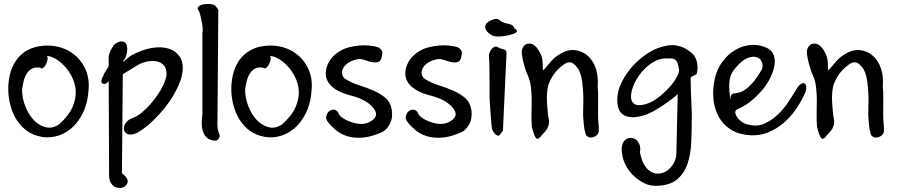

<svg xmlns="http://www.w3.org/2000/svg" viewBox="-20 -686 4536 965"><path d="M21.5 -238.3Q21.5 -285.2 33.7 -325.4Q45.9 -365.7 70.6 -395Q95.2 -424.3 132.3 -440.7Q169.4 -457 220.7 -457Q261.7 -457 300.3 -442.1Q338.9 -427.2 367.4 -398.9Q396 -370.6 412.4 -331.1Q428.7 -291.5 425.8 -242.2Q421.9 -170.4 397.2 -119.6Q372.6 -68.8 335.9 -38.8Q299.3 -8.8 255.6 0.5Q211.9 9.8 169.4 -2.9Q130.4 -13.7 102.1 -38.8Q73.7 -64 56.2 -96.2Q38.6 -128.4 30 -165.5Q21.5 -202.6 21.5 -238.3ZM90.8 -236.3Q90.8 -194.8 106.4 -153.6Q122.1 -112.3 148.2 -84.2Q174.3 -56.2 208.3 -46.9Q242.2 -37.6 276.9 -61Q325.2 -104 344 -146.7Q362.8 -189.5 360.6 -228.3Q358.4 -267.1 341.3 -300.3Q324.2 -333.5 301.3 -356.9Q278.3 -380.4 254.2 -393.1Q230 -405.8 214.8 -403.8Q220.7 -400.9 219.2 -388.7Q217.8 -376.5 211.9 -364.5Q206.1 -352.5 197.8 -345.7Q189.5 -338.9 182.6 -345.7Q156.2 -350.1 140.1 -340.8Q124 -331.5 114 -315.4Q104 -299.3 98.9 -278.1Q93.8 -256.8 90.8 -236.3Z M592.8 185.1Q610.4 197.3 618.2 211.4Q626 225.6 617.2 241.2Q609.4 250 602.8 253.7Q596.2 257.3 590.8 258.3Q585 259.8 580.1 258.3Q558.1 258.3 543.2 241.7Q528.3 225.1 528.3 195.8L526.4 -278.3L512.7 -265.1Q501.5 -263.2 495.8 -266.1Q490.2 -269 489.7 -275.6Q489.3 -282.2 491.9 -290Q494.6 -297.9 500 -306.6Q500 -310.1 503.7 -316.7Q507.3 -323.2 512.5 -330.8Q517.6 -338.4 522 -345.5Q526.4 -352.5 526.4 -354.5Q526.4 -371.1 525.9 -382.8Q525.4 -394.5 526.9 -404.8Q528.3 -415 533.2 -426.3Q538.1 -437.5 547.4 -451.7Q548.3 -457.5 558.6 -465.3Q568.8 -473.1 581.3 -476.6Q593.8 -480 605 -474.6Q616.2 -469.2 619.1 -449.7Q620.6 -440.4 618.4 -425.8Q616.2 -411.1 612.8 -401.9Q609.9 -393.6 607.4 -390.4Q605 -387.2 602.8 -385.3Q600.6 -383.3 598.9 -381.1Q597.2 -378.9 597.2 -374.5L636.7 -405.8Q692.9 -436.5 742.2 -444.8Q791.5 -453.1 827.1 -441.7Q862.8 -430.2 881.8 -403.1Q900.9 -376 898.4 -336.9Q896.5 -302.2 880.6 -264.4Q864.7 -226.6 840.6 -189.2Q816.4 -151.9 785.9 -117.9Q755.4 -84 725.6 -57.6Q696.8 -34.7 675.3 -21.7Q653.8 -8.8 632.3 -9.8Q617.2 -10.7 609.1 -21Q601.1 -31.2 602.5 -44.4Q604 -57.6 614.3 -71Q624.5 -84.5 645.5 -92.8Q674.3 -102.1 706.3 -132.1Q738.3 -162.1 764.4 -198Q790.5 -233.9 805.4 -269Q820.3 -304.2 816.4 -326.2Q813.5 -350.1 798.1 -363Q782.7 -376 760.5 -378.7Q738.3 -381.3 712.6 -375Q687 -368.7 665 -354.5L597.2 -313Z M1073.2 -107.4Q1072.3 -80.1 1072.8 -56.4Q1073.2 -32.7 1082.5 -10.7Q1086.9 -1.5 1079.3 11Q1071.8 23.4 1054.2 20.5Q1045.4 19 1034.2 14.9Q1022.9 10.7 1013.7 0Q1004.4 -10.7 998.3 -31.5Q992.2 -52.2 994.6 -87.9Q996.1 -106.4 996.6 -106.9Q997.1 -107.4 997.1 -106.7Q997.1 -106 997.1 -113.5Q997.1 -121.1 997.1 -154.8V-522Q1000 -527.8 998.5 -544.2Q997.1 -560.5 993.7 -578.9Q990.2 -597.2 986.1 -611.8Q981.9 -626.5 981 -628.4Q967.8 -644 976.8 -652.6Q985.8 -661.1 1003.2 -664.3Q1020.5 -667.5 1038.6 -665.3Q1056.6 -663.1 1062 -657.2Q1067.9 -649.4 1070.8 -646Q1073.7 -642.6 1075.4 -638.9Q1077.1 -635.3 1077.6 -629.9Q1078.1 -624.5 1077.1 -613.8Z M1142.6 -238.3Q1142.6 -285.2 1154.8 -325.4Q1167 -365.7 1191.7 -395Q1216.3 -424.3 1253.4 -440.7Q1290.5 -457 1341.8 -457Q1382.8 -457 1421.4 -442.1Q1460 -427.2 1488.5 -398.9Q1517.1 -370.6 1533.4 -331.1Q1549.8 -291.5 1546.9 -242.2Q1543 -170.4 1518.3 -119.6Q1493.7 -68.8 1457 -38.8Q1420.4 -8.8 1376.7 0.5Q1333 9.8 1290.5 -2.9Q1251.5 -13.7 1223.1 -38.8Q1194.8 -64 1177.2 -96.2Q1159.7 -128.4 1151.1 -165.5Q1142.6 -202.6 1142.6 -238.3ZM1211.9 -236.3Q1211.9 -194.8 1227.5 -153.6Q1243.2 -112.3 1269.3 -84.2Q1295.4 -56.2 1329.3 -46.9Q1363.3 -37.6 1397.9 -61Q1446.3 -104 1465.1 -146.7Q1483.9 -189.5 1481.7 -228.3Q1479.5 -267.1 1462.4 -300.3Q1445.3 -333.5 1422.4 -356.9Q1399.4 -380.4 1375.2 -393.1Q1351.1 -405.8 1335.9 -403.8Q1341.8 -400.9 1340.3 -388.7Q1338.9 -376.5 1333 -364.5Q1327.1 -352.5 1318.8 -345.7Q1310.5 -338.9 1303.7 -345.7Q1277.3 -350.1 1261.2 -340.8Q1245.1 -331.5 1235.1 -315.4Q1225.1 -299.3 1220 -278.1Q1214.8 -256.8 1211.9 -236.3Z M1741.2 -206.5Q1669.4 -225.1 1638.4 -261.2Q1607.4 -297.4 1621.6 -347.2Q1630.4 -375.5 1647.7 -395.5Q1665 -415.5 1687.5 -429Q1710 -442.4 1735.8 -448.7Q1761.7 -455.1 1789.1 -457.5Q1812 -459 1835 -457Q1857.9 -455.1 1877.4 -449.7Q1889.6 -444.3 1896.5 -435.1Q1903.3 -425.8 1901.4 -417.5Q1900.4 -412.6 1899.4 -404.5Q1898.4 -396.5 1895.3 -388.9Q1892.1 -381.3 1885.3 -376.7Q1878.4 -372.1 1866.7 -372.1Q1856 -372.1 1843.8 -375Q1831.5 -377.9 1820.1 -382.1Q1808.6 -386.2 1798.1 -388.2Q1787.6 -390.1 1780.3 -389.2Q1744.6 -381.8 1726.3 -367.4Q1708 -353 1702.1 -337.6Q1696.3 -322.3 1700.9 -308.6Q1705.6 -294.9 1716.3 -288.6Q1748 -269 1786.1 -257.1Q1824.2 -245.1 1858.2 -230.2Q1892.1 -215.3 1917.2 -194.1Q1942.4 -172.9 1949.2 -133.8Q1955.1 -92.8 1939 -62.7Q1922.9 -32.7 1900.4 -22Q1844.2 2.9 1800.5 5.9Q1756.8 8.8 1723.9 -2Q1690.9 -12.7 1667.5 -32.5Q1644 -52.2 1628.4 -72.8Q1616.7 -86.4 1619.9 -101.6Q1623 -116.7 1632.6 -125.5Q1642.1 -134.3 1655.5 -135Q1668.9 -135.7 1679.2 -121.1Q1688 -92.8 1743.9 -73Q1799.8 -53.2 1837.2 -73Q1874.5 -92.8 1869.6 -117.4Q1864.7 -142.1 1831.5 -167.2Q1798.3 -192.4 1741.2 -206.5Z M2141.1 -206.5Q2069.3 -225.1 2038.3 -261.2Q2007.3 -297.4 2021.5 -347.2Q2030.3 -375.5 2047.6 -395.5Q2064.9 -415.5 2087.4 -429Q2109.9 -442.4 2135.7 -448.7Q2161.6 -455.1 2189 -457.5Q2211.9 -459 2234.9 -457Q2257.8 -455.1 2277.3 -449.7Q2289.6 -444.3 2296.4 -435.1Q2303.2 -425.8 2301.3 -417.5Q2300.3 -412.6 2299.3 -404.5Q2298.3 -396.5 2295.2 -388.9Q2292 -381.3 2285.2 -376.7Q2278.3 -372.1 2266.6 -372.1Q2255.9 -372.1 2243.7 -375Q2231.4 -377.9 2220 -382.1Q2208.5 -386.2 2198 -388.2Q2187.5 -390.1 2180.2 -389.2Q2144.5 -381.8 2126.2 -367.4Q2107.9 -353 2102.1 -337.6Q2096.2 -322.3 2100.8 -308.6Q2105.5 -294.9 2116.2 -288.6Q2147.9 -269 2186 -257.1Q2224.1 -245.1 2258.1 -230.2Q2292 -215.3 2317.1 -194.1Q2342.3 -172.9 2349.1 -133.8Q2355 -92.8 2338.9 -62.7Q2322.8 -32.7 2300.3 -22Q2244.1 2.9 2200.4 5.9Q2156.7 8.8 2123.8 -2Q2090.8 -12.7 2067.4 -32.5Q2043.9 -52.2 2028.3 -72.8Q2016.6 -86.4 2019.8 -101.6Q2022.9 -116.7 2032.5 -125.5Q2042 -134.3 2055.4 -135Q2068.8 -135.7 2079.1 -121.1Q2087.9 -92.8 2143.8 -73Q2199.7 -53.2 2237.1 -73Q2274.4 -92.8 2269.5 -117.4Q2264.6 -142.1 2231.4 -167.2Q2198.2 -192.4 2141.1 -206.5Z M2440.4 -206.1Q2440.4 -213.4 2440.4 -237.5Q2440.4 -261.7 2440.4 -291Q2440.4 -320.3 2439.9 -350.1Q2439.5 -379.9 2437.5 -397.5Q2436 -407.7 2439.7 -418.9Q2443.4 -430.2 2450 -438.2Q2456.5 -446.3 2464.1 -450.2Q2471.7 -454.1 2479 -450.2Q2497.1 -440.4 2510.7 -438Q2524.4 -435.5 2525.9 -422.4L2507.8 -29.3Q2507.3 -28.3 2504.2 -23.9Q2501 -19.5 2497.3 -14.9Q2493.7 -10.3 2490.5 -7.1Q2487.3 -3.9 2485.8 -3.9Q2475.1 -3.9 2464.1 -17.8Q2453.1 -31.7 2451.7 -47.4Q2449.2 -64 2447.8 -87.9Q2446.3 -111.8 2444.3 -135.3Q2442.4 -158.7 2441.4 -178Q2440.4 -197.3 2440.4 -206.1ZM2452.1 -508.8Q2430.7 -521.5 2423.6 -533.9Q2416.5 -546.4 2419.2 -556.4Q2421.9 -566.4 2431.2 -573.7Q2440.4 -581.1 2451.4 -585.7Q2462.4 -590.3 2472.2 -590.8Q2481.9 -591.3 2485.8 -587.9Q2499 -576.7 2511.5 -572.5Q2523.9 -568.4 2534.4 -566.4Q2544.9 -564.5 2552.5 -560.5Q2560.1 -556.6 2565.4 -544.4Q2566.4 -542.5 2571.5 -539.1Q2576.7 -535.6 2578.1 -531.2Q2579.6 -526.9 2572 -521.5Q2564.5 -516.1 2540 -509.8Q2532.7 -507.8 2521.5 -505.9Q2510.3 -503.9 2497.1 -502.9Q2483.9 -502 2472.2 -502.9Q2460.4 -503.9 2452.1 -508.8Z M2983.9 -253.4Q2986.8 -226.1 2986.3 -190.4Q2985.8 -154.8 2985.8 -117.7Q2985.8 -91.3 2987.3 -74.5Q2988.8 -57.6 2989.5 -46.4Q2990.2 -35.2 2989.5 -27.6Q2988.8 -20 2985.8 -14.2Q2978.5 -2.4 2962.9 2.9Q2947.3 8.3 2936.5 2.4Q2931.6 -0.5 2928.7 -3.2Q2925.8 -5.9 2924.1 -10Q2922.4 -14.2 2921.4 -20.3Q2920.4 -26.4 2917.5 -36.1Q2916.5 -41 2915.3 -51Q2914.1 -61 2913.3 -72Q2912.6 -83 2911.6 -93.3Q2910.6 -103.5 2910.6 -109.4Q2910.6 -127.4 2911.6 -155.3Q2912.6 -183.1 2911.4 -213.4Q2910.2 -243.7 2906.2 -273.4Q2902.3 -303.2 2893.3 -325.7Q2884.3 -348.1 2862.8 -365.2Q2841.3 -382.3 2812.5 -361.1Q2783.7 -339.8 2766.6 -316.7Q2749.5 -293.5 2738.8 -266.1Q2732.4 -250 2730 -224.9Q2727.5 -199.7 2729 -175Q2730.5 -150.4 2732.4 -128.4Q2734.4 -106.4 2736.3 -97.7Q2741.2 -76.2 2738.3 -61.8Q2735.4 -47.4 2729 -37.1Q2722.7 -26.9 2715.3 -19.8Q2708 -12.7 2702.6 -5.9Q2683.6 19.5 2673.8 7.6Q2664.1 -4.4 2653.3 -48.3Q2650.4 -82 2651.4 -115.5Q2652.3 -148.9 2652.3 -181.4Q2652.3 -213.9 2648.9 -244.9Q2645.5 -275.9 2633.8 -304.7Q2628.4 -315.4 2622.1 -334.2Q2615.7 -353 2610.6 -373.5Q2605.5 -394 2603 -412.8Q2600.6 -431.6 2606 -442.9Q2612.8 -457.5 2622.3 -462.6Q2631.8 -467.8 2643.1 -467Q2654.3 -466.3 2665.5 -458Q2676.8 -449.7 2685.1 -436.5Q2690.9 -428.7 2700 -408.4Q2709 -388.2 2708 -344.2Q2708 -330.6 2712.6 -334.7Q2717.3 -338.9 2727.5 -351.6Q2737.8 -364.3 2753.4 -382.1Q2769 -399.9 2801 -418.2Q2833 -436.5 2864.3 -434.6Q2896.5 -431.6 2919.9 -416.3Q2943.4 -400.9 2958.7 -376Q2974.1 -351.1 2980.5 -319.8Q2986.8 -288.6 2983.9 -253.4Z M3109.9 103.5Q3102.1 70.8 3106 49.8Q3109.9 28.8 3121.1 18.3Q3132.3 7.8 3146.7 6.8Q3161.1 5.9 3173.6 13.9Q3186 22 3193.4 38.6Q3200.7 55.2 3196.3 78.6Q3204.1 121.1 3220 145.5Q3235.8 169.9 3255.9 179.4Q3275.9 189 3296.6 186Q3317.4 183.1 3335.4 169.7Q3353.5 156.2 3365.5 135.5Q3377.4 114.7 3379.4 87.4L3386.2 -212.9Q3374.5 -202.1 3354.2 -186.5Q3334 -170.9 3310.3 -155.3Q3286.6 -139.6 3262.2 -126Q3237.8 -112.3 3215.8 -106Q3179.7 -95.7 3155.3 -96.9Q3130.9 -98.1 3115.5 -107.4Q3100.1 -116.7 3092.8 -131.3Q3085.4 -146 3083.5 -162.8Q3081.5 -179.7 3083 -196.3Q3084.5 -212.9 3087.4 -225.6Q3091.3 -247.6 3110.4 -283.9Q3129.4 -320.3 3162.1 -356.2Q3194.8 -392.1 3239.5 -420.9Q3284.2 -449.7 3339.8 -458Q3361.3 -460.9 3379.6 -457.5Q3397.9 -454.1 3412.8 -447.8Q3427.7 -441.4 3438.5 -433.3Q3449.2 -425.3 3457 -419.4Q3466.8 -411.1 3473.6 -398.7Q3480.5 -386.2 3483.4 -371.3Q3486.3 -356.4 3485.8 -341.8Q3485.4 -327.1 3481.4 -315.4Q3480.5 -311.5 3475.6 -309.6Q3470.7 -307.6 3465.3 -305.2Q3460 -302.7 3455.6 -300Q3451.2 -297.4 3451.2 -293.5Q3451.2 -268.1 3452.1 -240Q3453.1 -211.9 3454.1 -185.8Q3455.1 -159.7 3456.1 -138.7Q3457 -117.7 3457 -106Q3457 -38.1 3454.6 24.7Q3452.1 87.4 3435.8 136.2Q3419.4 185.1 3383.1 215.6Q3346.7 246.1 3279.8 248Q3246.6 249 3217.8 234.6Q3189 220.2 3166 198.7Q3143.1 177.2 3128.7 151.6Q3114.3 126 3109.9 103.5ZM3248 -170.9Q3272.9 -182.6 3299.6 -204.6Q3326.2 -226.6 3347.4 -250.7Q3368.7 -274.9 3381.3 -298.1Q3394 -321.3 3393.1 -334Q3390.1 -355.5 3385.7 -367.9Q3381.3 -380.4 3372.8 -386.2Q3364.3 -392.1 3351.1 -392.6Q3337.9 -393.1 3318.4 -392.1Q3311.5 -392.1 3295.2 -387.7Q3278.8 -383.3 3257.8 -370.4Q3236.8 -357.4 3213.6 -333.5Q3190.4 -309.6 3169.9 -270Q3155.3 -237.8 3152.1 -212.4Q3148.9 -187 3158.9 -172.6Q3168.9 -158.2 3190.9 -157.2Q3212.9 -156.2 3248 -170.9Z M3570.8 -282.2Q3581.1 -335.9 3609.9 -374.8Q3638.7 -413.6 3675.8 -435.3Q3712.9 -457 3755.4 -460Q3797.9 -462.9 3836.4 -444.3Q3860.4 -431.6 3868.9 -408.7Q3877.4 -385.7 3872.3 -356.2Q3867.2 -326.7 3851.1 -293.9Q3835 -261.2 3809.1 -231Q3783.2 -200.7 3751.2 -175.5Q3719.2 -150.4 3682.6 -135.3Q3673.3 -128.9 3676 -116.7Q3678.7 -104.5 3688.5 -92Q3698.2 -79.6 3713.4 -70.3Q3728.5 -61 3743.2 -59.6Q3786.6 -47.9 3824.5 -65.7Q3862.3 -83.5 3893.1 -113.8Q3923.8 -144 3945.6 -178.5Q3967.3 -212.9 3979.5 -231.9Q3993.7 -257.3 4005.9 -264.4Q4018.1 -271.5 4025.1 -265.9Q4032.2 -260.3 4032.2 -244.4Q4032.2 -228.5 4021 -207Q4003.4 -169.4 3976.8 -132.1Q3950.2 -94.7 3916.3 -66.2Q3882.3 -37.6 3840.6 -20.5Q3798.8 -3.4 3749.5 -6.3Q3693.4 -9.8 3654.5 -33.9Q3615.7 -58.1 3594 -95.9Q3572.3 -133.8 3566.4 -181.9Q3560.5 -230 3570.8 -282.2ZM3653.3 -181.6Q3651.4 -200.7 3654.8 -207.3Q3658.2 -213.9 3666.7 -215.8Q3675.3 -217.8 3689.2 -219.7Q3703.1 -221.7 3720.9 -232.7Q3738.8 -243.7 3761 -267.8Q3783.2 -292 3809.6 -338.4Q3816.4 -357.4 3808.8 -375.2Q3801.3 -393.1 3782 -398.9Q3762.7 -404.8 3734.9 -393.3Q3707 -381.8 3674.3 -341.8Q3648.4 -313 3645.5 -269.3Q3642.6 -225.6 3653.3 -181.6Z M4417 -253.4Q4419.9 -226.1 4419.4 -190.4Q4418.9 -154.8 4418.9 -117.7Q4418.9 -91.3 4420.4 -74.5Q4421.9 -57.6 4422.6 -46.4Q4423.3 -35.2 4422.6 -27.6Q4421.9 -20 4418.9 -14.2Q4411.6 -2.4 4396 2.9Q4380.4 8.3 4369.6 2.4Q4364.7 -0.5 4361.8 -3.2Q4358.9 -5.9 4357.2 -10Q4355.5 -14.2 4354.5 -20.3Q4353.5 -26.4 4350.6 -36.1Q4349.6 -41 4348.4 -51Q4347.2 -61 4346.4 -72Q4345.7 -83 4344.7 -93.3Q4343.8 -103.5 4343.8 -109.4Q4343.8 -127.4 4344.7 -155.3Q4345.7 -183.1 4344.5 -213.4Q4343.3 -243.7 4339.4 -273.4Q4335.4 -303.2 4326.4 -325.7Q4317.4 -348.1 4295.9 -365.2Q4274.4 -382.3 4245.6 -361.1Q4216.8 -339.8 4199.7 -316.7Q4182.6 -293.5 4171.9 -266.1Q4165.5 -250 4163.1 -224.9Q4160.6 -199.7 4162.1 -175Q4163.6 -150.4 4165.5 -128.4Q4167.5 -106.4 4169.4 -97.7Q4174.3 -76.2 4171.4 -61.8Q4168.5 -47.4 4162.1 -37.1Q4155.8 -26.9 4148.4 -19.8Q4141.1 -12.7 4135.7 -5.9Q4116.7 19.5 4106.9 7.6Q4097.2 -4.4 4086.4 -48.3Q4083.5 -82 4084.5 -115.5Q4085.4 -148.9 4085.4 -181.4Q4085.4 -213.9 4082 -244.9Q4078.6 -275.9 4066.9 -304.7Q4061.5 -315.4 4055.2 -334.2Q4048.8 -353 4043.7 -373.5Q4038.6 -394 4036.1 -412.8Q4033.7 -431.6 4039.1 -442.9Q4045.9 -457.5 4055.4 -462.6Q4064.9 -467.8 4076.2 -467Q4087.4 -466.3 4098.6 -458Q4109.9 -449.7 4118.2 -436.5Q4124 -428.7 4133.1 -408.4Q4142.1 -388.2 4141.1 -344.2Q4141.1 -330.6 4145.8 -334.7Q4150.4 -338.9 4160.6 -351.6Q4170.9 -364.3 4186.5 -382.1Q4202.1 -399.9 4234.1 -418.2Q4266.1 -436.5 4297.4 -434.6Q4329.6 -431.6 4353 -416.3Q4376.5 -400.9 4391.8 -376Q4407.2 -351.1 4413.6 -319.8Q4419.9 -288.6 4417 -253.4Z"/></svg>

Font: AKL 022
Style: Regular
Weight: 400
Designer: AKL
Foundry: AKL
Version: Version 2.053;August 19, 2024;FontCreator 13.0.0.2675 64-bit